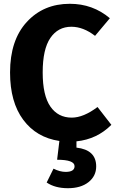

<svg xmlns="http://www.w3.org/2000/svg" viewBox="-20 -730 615 1012"><path d="M383 48Q487 60 487 147Q487 198 446.5 230Q406 262 338 262Q270 262 226 232L262 159Q296 176 326 176Q373 176 373 146Q373 112 281 112L293 13Q172 -5 102.5 -98.5Q33 -192 33 -348Q33 -518 121 -614Q209 -710 348 -710Q469 -710 559 -634L481 -541Q419 -589 356 -589Q286 -589 245.5 -530Q205 -471 205 -348Q205 -227 245.5 -168.5Q286 -110 358 -110Q420 -110 494 -166L567 -72Q491 4 383 15Z"/></svg>

Font: FiraGO
Style: Bold
Weight: 700
Designer: bBox Type
Foundry: bBox Type GmbH
Version: Version 1.001;PS 001.001;hotconv 1.0.88;makeotf.lib2.5.64775